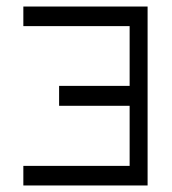

<svg xmlns="http://www.w3.org/2000/svg" viewBox="-20 -617 526 588"><path d="M432 -597V-49H51.5V-109H377V-293H161V-354H377V-537H51.5V-597Z"/></svg>

Font: 3270 Nerd Font Mono SemCond
Style: Regular
Weight: 400
Monospace: yes
Version: Version 3.0.1;Nerd Fonts 3.1.1